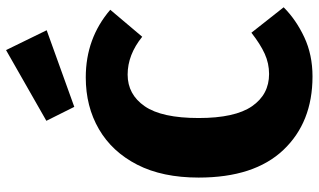

<svg xmlns="http://www.w3.org/2000/svg" viewBox="-224 -786 1028 619"><g transform="rotate(-90 289.5 -476.0)"><path d="M353 18Q205 18 116 -76Q27 -170 27 -349Q27 -466 68.5 -547Q110 -628 183 -670.5Q256 -713 350 -713Q476 -713 568 -634L481 -531Q423 -578 359 -578Q295 -578 257 -523Q219 -468 219 -349Q219 -232 257 -177Q295 -122 361 -122Q395 -122 426 -136Q457 -150 494 -179L576 -75Q536 -35 479.5 -8.5Q423 18 353 18ZM255 -750 210 -840 438 -970 502 -839Z"/></g></svg>

Font: Trujillo ExtraBold
Style: Regular
Weight: 800
Designer: Fira Sans original fonts by bBox Type GmbH, Carrois Corporate GbR, & Edenspiekermann AG / Changes by Cristiano Sobral
Foundry: Fira Sans original fonts by bBox Type GmbH, Carrois Corporate GbR, & Edenspiekermann AG / Changes by Cristiano Sobral
Version: Version 4.301;July 28, 2020;FontCreator 13.0.0.2655 64-bit